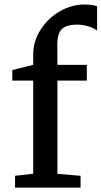

<svg xmlns="http://www.w3.org/2000/svg" viewBox="-20 -847 458 867"><path d="M47.9 0V-53.2L129.9 -62.5V-482.9H35.6V-530.8L129.9 -554.2V-600.6Q129.9 -662.1 164.8 -715.1Q199.7 -768.1 252.7 -797.4Q305.7 -826.7 360.8 -826.7Q395 -826.7 418.5 -818.8V-709Q407.7 -718.3 381.8 -727.1Q356 -735.8 326.7 -735.8Q281.7 -735.8 260.3 -716.8Q238.8 -697.8 238.8 -642.6L239.3 -554.2H372.1V-482.9H239.3V-62L343.8 -53.2V0Z"/></svg>

Font: HaufeMerriweather
Style: Regular
Weight: 400
Designer: Eben Sorkin ( eben@eyebytes.com )
Foundry: Eben Sorkin
Version: Version 1.56